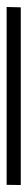

<svg xmlns="http://www.w3.org/2000/svg" viewBox="210 -211 80 550"><g transform="rotate(90 250.0 64.0)"><path d="M505 44.5 504.5 85H-5L-4 44.5Z"/></g></svg>

Font: Merriweather 48pt Medium
Style: Regular
Weight: 500
Version: Version 2.100